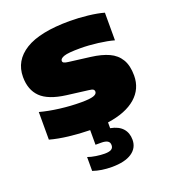

<svg xmlns="http://www.w3.org/2000/svg" viewBox="-142 -664 889 999"><g transform="rotate(-20 302.0 -164.5)"><path d="M366 5V37Q411 45.5 433 70.2Q455 95 455 133Q455 178.5 416.8 204.2Q378.5 230 306 230Q248.5 230 202 214V137Q220.5 144 247 148Q273.5 152 295 152Q319 152 331 145Q343 138 343 122Q343 106 331.2 99Q319.5 92 296 92H265V11Q205 10 148 3.2Q91 -3.5 46 -16V-169Q94 -156 153.8 -148.5Q213.5 -141 271 -141Q319.5 -141 339.2 -147.8Q359 -154.5 359 -168Q359 -176.5 353 -180.8Q347 -185 329 -187L211 -202Q114.5 -214.5 72.8 -255.5Q31 -296.5 31 -368Q31 -458.5 112.2 -508.8Q193.5 -559 359 -559Q408 -559 459.8 -553Q511.5 -547 546 -537V-384Q510.5 -394 459.2 -400.5Q408 -407 361 -407Q294.5 -407 271.8 -399Q249 -391 249 -378Q249 -371 255.5 -367Q262 -363 280 -361L398 -346Q457 -338.5 496.2 -320.5Q535.5 -302.5 556.2 -268Q577 -233.5 577 -178Q577 -104.5 522.5 -57Q468 -9.5 366 5Z"/></g></svg>

Font: Encode Sans Expanded Black
Style: Regular
Weight: 900
Width: 7
Designer: Multiple Designers
Foundry: Impallari Type
Version: Version 2.000